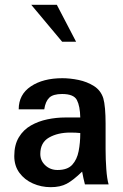

<svg xmlns="http://www.w3.org/2000/svg" viewBox="-20 -775 519 807"><path d="M193.4 11.7Q153.3 11.7 118.2 -3.9Q83 -19.5 61.5 -48.8Q40 -78.1 40 -119.1Q40 -166 59.1 -197.8Q78.1 -229.5 109.9 -247.6Q141.6 -265.6 179.2 -273.4Q216.8 -281.2 253.9 -281.2H317.4Q316.4 -329.1 303.2 -354.5Q290 -379.9 241.2 -379.9Q203.1 -379.9 187 -364.3Q170.9 -348.6 166 -315.4H58.6Q58.6 -377.9 109.9 -412.1Q161.1 -446.3 242.2 -446.3Q274.4 -446.3 310.1 -439Q345.7 -431.6 374.5 -413.6Q403.3 -395.5 414.1 -362.3Q418.9 -345.7 421.4 -317.9Q423.8 -290 423.8 -255.9V-147.5Q423.8 -105.5 426.8 -64.5Q429.7 -23.4 436.5 0H336.9Q334 -10.7 330.6 -26.4Q327.1 -42 325.2 -53.7Q288.1 -17.6 260.7 -2.9Q233.4 11.7 193.4 11.7ZM221.7 -60.5Q263.7 -60.5 283.7 -82.5Q303.7 -104.5 310.5 -139.6Q317.4 -174.8 317.4 -215.8Q300.8 -217.8 275.4 -217.8Q222.7 -217.8 186 -196.8Q149.4 -175.8 149.4 -127.9Q149.4 -99.6 170.4 -80.1Q191.4 -60.5 221.7 -60.5ZM241.2 -599.6 111.3 -754.9H218.8L299.8 -599.6Z"/></svg>

Font: Padauk
Style: Bold
Weight: 700
Designer: Debbi Hosken, Becca Hirsbrunner Spalinger
Foundry: SIL International
Version: Version 5.003